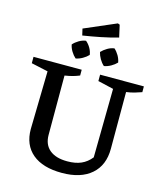

<svg xmlns="http://www.w3.org/2000/svg" viewBox="-142 -1104 1041 1220"><g transform="rotate(15 378.0 -494.0)"><path d="M381 11Q255 11 187 -46Q119 -103 119 -207L127 -589L17 -613V-655H334V-617Q315 -609 292.5 -602.5Q270 -596 238 -591V-201Q238 -137 279 -103Q320 -69 395 -69Q449 -69 486.5 -85.5Q524 -102 552 -137L558 -589L455 -613V-655H743V-617Q721 -609 696.5 -602Q672 -595 643 -591V-218Q643 -109 574 -49Q505 11 381 11ZM281 -866 271 -909 480 -999 493 -994 511 -914Q454 -898 396.5 -886.5Q339 -875 281 -866ZM278 -714Q261 -729 248 -750.5Q235 -772 231 -794Q246 -811 268 -824Q290 -837 313 -840Q331 -825 343.5 -803.5Q356 -782 359 -759Q344 -743 322 -730.5Q300 -718 278 -714ZM464 -714Q447 -729 434.5 -750.5Q422 -772 417 -794Q433 -811 455 -824Q477 -837 500 -840Q517 -825 529.5 -803.5Q542 -782 546 -759Q531 -743 509 -730.5Q487 -718 464 -714Z"/></g></svg>

Font: Piazzolla 24pt SemiBold
Style: Regular
Weight: 600
Designer: Juan Pablo del Peral
Foundry: Huerta Tipografica
Version: Version 2.005